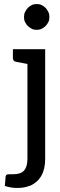

<svg xmlns="http://www.w3.org/2000/svg" viewBox="-20 -750 298 952"><path d="M225 -665Q225 -651 220 -641Q214 -629 206 -621Q198 -613 186 -607Q176 -602 162 -602Q148 -602 138 -607Q126 -613 118 -621Q110 -629 104 -641Q99 -651 99 -665Q99 -680 104 -690Q111 -704 118 -711Q126 -719 138 -725Q148 -730 162 -730Q176 -730 186 -725Q198 -719 206 -711Q213 -704 220 -690Q225 -680 225 -665ZM127 171Q102 182 66 182Q34 182 4 172L8 124Q10 114 24 114H44Q83 114 99 96Q116 77 116 38V-433L94 -437Q75 -440 58 -444Q44 -447 44 -463V-506H204V38Q204 139 127 172Z"/></svg>

Font: Aleo
Style: Regular
Weight: 400
Designer: Alessio Laiso
Version: Version 1.1